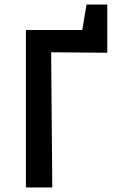

<svg xmlns="http://www.w3.org/2000/svg" viewBox="-20 -832 520 852"><path d="M95 0V-699H345L364 -812H456V-598L207 -600L212 0Z"/></svg>

Font: Ruda
Style: Bold
Weight: 700
Designer: Mariela Monsalve and Angelina Sanchez
Foundry: Mariela Monsalve and Angelina Sanchez
Version: Version 2.000